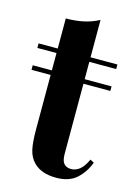

<svg xmlns="http://www.w3.org/2000/svg" viewBox="-108 -741 579 814"><g transform="rotate(15 181.0 -333.5)"><path d="M348 -421V-401H2V-421ZM230 -681V-517H348V-497H230V-93Q230 -63 241 -50.5Q252 -38 273 -38Q292 -38 309.5 -51.5Q327 -65 342 -98L359 -89Q342 -44 309.5 -15Q277 14 221 14Q188 14 163.5 5.5Q139 -3 122 -20Q100 -42 93 -74.5Q86 -107 86 -159V-497H2V-517H86V-649Q127 -649 162.5 -656.5Q198 -664 230 -681Z"/></g></svg>

Font: Playfair Display
Style: Bold
Weight: 700
Designer: Claus Eggers Sørensen
Foundry: Claus Eggers Sørensen
Version: Version 1.203